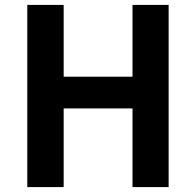

<svg xmlns="http://www.w3.org/2000/svg" viewBox="-20 -761 797 781"><path d="M91 0H239V-320H519V0H666V-741H519V-449H239V-741H91Z"/></svg>

Font: Source Han Sans CN
Style: Bold
Weight: 700
Designer: Ryoko NISHIZUKA 西塚涼子 (kana, bopomofo & ideographs); Paul D. Hunt (Latin, Greek & Cyrillic); Sandoll Communications 산돌커뮤니
Foundry: Adobe
Version: Version 2.001;hotconv 1.0.107;makeotfexe 2.5.65593